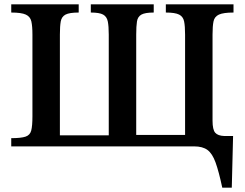

<svg xmlns="http://www.w3.org/2000/svg" viewBox="-20 -677 1135 888"><path d="M1052 191H1008Q992 116 977 74.5Q962 33 939.5 16.5Q917 0 878 0H32V-38Q77 -38 98 -45Q119 -52 124.5 -73.5Q130 -95 130 -139V-517Q130 -556 125 -578Q120 -600 99.5 -609.5Q79 -619 32 -619V-657H344V-619Q301 -619 283 -609.5Q265 -600 261 -578Q257 -556 257 -517V-51H483V-517Q483 -556 478.5 -578Q474 -600 457 -609.5Q440 -619 400 -619V-657H691V-619Q651 -619 634 -609.5Q617 -600 613.5 -578Q610 -556 610 -517V-53H836V-517Q836 -556 831.5 -578Q827 -600 808.5 -609.5Q790 -619 747 -619V-657H1060V-619Q1013 -619 992.5 -609.5Q972 -600 967.5 -578Q963 -556 963 -517V-119Q963 -77 975.5 -63Q988 -49 1017 -48H1058Z"/></svg>

Font: STIX Two Text SemiBold
Style: Regular
Weight: 600
Designer: Ross Mills, John Hudson & Paul Hanslow, Tiro Typeworks Ltd; with prior portions MicroPress Inc., and Coen Hoffman.
Foundry: Tiro Typeworks Ltd
Version: Version 2.13 b171